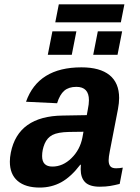

<svg xmlns="http://www.w3.org/2000/svg" viewBox="-20 -845 640 875"><path d="M161.1 9.8Q95.7 9.8 60.3 -20.5Q24.9 -50.8 24.9 -108.4Q24.9 -127.4 29.3 -149.4Q62.5 -315.9 266.1 -318.4L375.5 -320.3L380.4 -347.2Q385.3 -370.6 385.3 -388.2Q385.3 -449.2 328.1 -449.2Q293.5 -449.2 272.9 -431.6Q252.4 -414.1 240.2 -374.5L98.6 -381.3Q153.8 -538.1 351.1 -538.1Q435.5 -538.1 479.2 -502.7Q522.9 -467.3 522.9 -398.4Q522.9 -376 517.6 -347.7L480.5 -156.2Q475.1 -129.4 475.1 -114.7Q475.1 -96.7 482.7 -87.4Q490.2 -78.1 508.8 -78.1Q524.4 -78.1 539.6 -81.1L525.4 -6.8Q512.7 -3.9 502.4 -1.5Q492.2 1 482.2 2.4Q472.2 3.9 460.9 4.9Q449.7 5.9 435.1 5.9Q388.7 5.9 368.2 -14.4Q347.7 -34.7 347.7 -74.2L348.6 -94.2H345.7Q303.7 -39.1 259.3 -14.6Q214.8 9.8 161.1 9.8ZM360.4 -244.6 294.9 -243.7Q243.7 -242.7 219.2 -230Q194.8 -217.3 183.3 -189.7Q171.9 -162.1 171.9 -133.8Q171.9 -85.9 218.8 -85.9Q266.6 -85.9 305.7 -124.3Q344.7 -162.6 355.5 -217.8ZM404.8 -595.2 425.8 -702.1H536.6L515.6 -595.2ZM197.8 -595.2 218.8 -702.1H328.1L307.1 -595.2ZM248 -825.2H546.9L530.8 -743.2H231.9Z"/></svg>

Font: Liberation Mono
Style: Bold Italic
Weight: 700
Italic angle: -12°
Monospace: yes
Designer: Steve Matteson
Foundry: Ascender Corporation
Version: Version 2.1.5